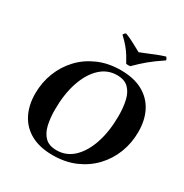

<svg xmlns="http://www.w3.org/2000/svg" viewBox="-213 -1116 1248 1300"><g transform="rotate(30 411.0 -466.5)"><path d="M494 -715Q595 -715 664 -677.5Q733 -640 768.5 -572Q804 -504 804 -411Q804 -324 774 -247Q744 -170 688 -111Q632 -52 554 -18.5Q476 15 379 15Q278 15 209 -22.5Q140 -60 104.5 -128.5Q69 -197 69 -289Q69 -375 99 -452Q129 -529 184.5 -588Q240 -647 318.5 -681Q397 -715 494 -715ZM385 -27Q461 -27 516.5 -79.5Q572 -132 603 -225Q634 -318 634 -439Q634 -504 622 -557Q610 -610 578.5 -641.5Q547 -673 488 -673Q413 -673 357 -620Q301 -567 270 -474Q239 -381 239 -260Q239 -196 251 -143Q263 -90 294.5 -58.5Q326 -27 385 -27ZM712 -948Q717 -943 720 -938Q723 -933 724 -925Q690 -902 664.5 -883.5Q639 -865 618 -847.5Q597 -830 577 -811.5Q557 -793 534 -770Q517 -767 502 -770Q487 -797 472.5 -821Q458 -845 437 -870.5Q416 -896 381 -929Q387 -941 398 -948Q427 -937 448 -926.5Q469 -916 489 -905Q509 -894 535 -880Q566 -892 592.5 -903Q619 -914 647.5 -925.5Q676 -937 712 -948Z"/></g></svg>

Font: Poltawski Nowy
Style: Bold Italic
Weight: 700
Italic angle: -12°
Designer: Adam Pótawski, Mateusz Machalski, Borys Kosmynka, Ania Wieluska
Foundry: Capitalics.wtf
Version: Version 1.001;gftools[0.9.25]